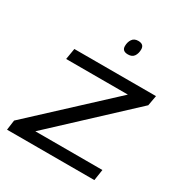

<svg xmlns="http://www.w3.org/2000/svg" viewBox="-172 -866 944 994"><g transform="rotate(30 300.5 -369.0)"><path d="M10 0 18 -59 461 -470H92L103 -536H591L580 -475L141 -66H542L532 0ZM357 -650Q322 -650 322 -680Q322 -704 333.5 -721Q345 -738 369 -738Q404 -738 404 -707Q404 -683 393 -666.5Q382 -650 357 -650Z"/></g></svg>

Font: Georama Extended
Style: Italic
Weight: 400
Width: 7
Italic angle: -9°
Designer: Jean-Baptiste Levee
Foundry: Production Type
Version: Version 1.000